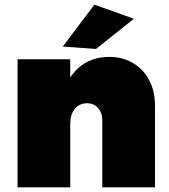

<svg xmlns="http://www.w3.org/2000/svg" viewBox="-20 -800 722 820"><path d="M642 -349V0H417V-284Q417 -318 399 -338.5Q381 -359 352 -359Q319 -359 299.5 -335Q280 -311 280 -271V0H55V-547H280V-469Q308 -512 350.5 -534.5Q393 -557 446 -557Q503 -557 547.5 -531Q592 -505 617 -458Q642 -411 642 -349ZM383 -780 552 -720 390 -591 248 -601Z"/></svg>

Font: Gontserrat Black
Style: Regular
Weight: 900
Designer: Julieta Ulanovsky
Foundry: Julieta Ulanovsky
Version: Version 6.001